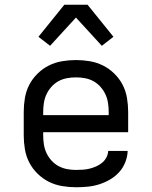

<svg xmlns="http://www.w3.org/2000/svg" viewBox="-20 -781 640 809"><path d="M300 8Q271 8 241.5 3Q212 -2 186 -15Q160 -28 138.5 -49Q117 -70 103.5 -96Q90 -122 85 -151.5Q80 -181 80 -210V-310Q80 -339 85 -368.5Q90 -398 103.5 -424Q117 -450 138.5 -471Q160 -492 186 -505Q212 -518 241.5 -523Q271 -528 300 -528Q329 -528 358.5 -523Q388 -518 414 -505Q440 -492 461.5 -471Q483 -450 496.5 -424Q510 -398 515 -368.5Q520 -339 520 -310V-224H162V-210Q162 -191 165 -172Q168 -153 176 -136Q184 -119 197 -104.5Q210 -90 227 -81Q244 -72 262.5 -68.5Q281 -65 300 -65Q315 -65 329.5 -66Q344 -67 358 -70.5Q372 -74 385.5 -80Q399 -86 410 -95Q421 -104 428 -117Q435 -130 436 -145H518Q517 -120 507.5 -96.5Q498 -73 481.5 -55Q465 -37 443.5 -24.5Q422 -12 398.5 -4.5Q375 3 350 5.5Q325 8 300 8ZM162 -296H438V-310Q438 -329 435 -348Q432 -367 424 -384Q416 -401 403 -415.5Q390 -430 373.5 -439Q357 -448 338 -451.5Q319 -455 300 -455Q281 -455 262 -451.5Q243 -448 226.5 -439Q210 -430 197 -415.5Q184 -401 176 -384Q168 -367 165 -348Q162 -329 162 -310ZM191 -588 142 -626 251 -761H349L458 -626L409 -588L300 -707Z"/></svg>

Font: Iosevka Extended
Style: Regular
Weight: 400
Width: 7
Monospace: yes
Designer: Belleve Invis
Foundry: Belleve Invis
Version: Version 32.5.0; ttfautohint (v1.8.4)